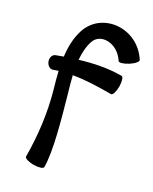

<svg xmlns="http://www.w3.org/2000/svg" viewBox="-156 -918 817 1025"><g transform="rotate(20 252.5 -406.0)"><path d="M87 -494C97 -496 107 -498 117 -499C119 -464 122 -430 126 -396C139 -267 132 -137 110 -10C108 0 131 12 162 18C193 23 219 20 221 10C238 -86 219 -266 205 -404C201 -436 198 -470 196 -503C272 -503 347 -491 422 -478C432 -476 444 -499 450 -530C455 -561 452 -587 442 -589C361 -603 279 -601 197 -591C201 -631 209 -668 227 -702C260 -765 363 -747 400 -658C403 -649 430 -652 459 -664C488 -676 508 -693 504 -702C438 -860 229 -876 156 -738C130 -689 120 -635 117 -580C102 -577 88 -575 73 -572C56 -569 45 -549 49 -528C53 -506 70 -491 87 -494Z"/></g></svg>

Font: Nupuram SemiBold
Style: Regular
Weight: 600
Designer: Santhosh Thottingal (santhosh.thottingal@gmail.com)
Foundry: SMC
Version: Version 1.000